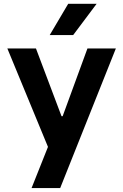

<svg xmlns="http://www.w3.org/2000/svg" viewBox="-20 -752 630 983"><path d="M17.6 -503.9H164.1L294.9 -157.2H300.8L427.7 -503.9H573.2L288.1 210.9H141.6L225.6 0ZM234.4 -572.3 329.1 -732.4H474.6L354.5 -572.3Z"/></svg>

Font: Wanted Sans
Style: Bold
Weight: 700
Designer: Original Design by Kil Hyung-jin and Kang Hanbin, Wanted Lab, Inc; Hangeul from Source Han Sans by Jang Soo-young and Ka
Foundry: Wanted Lab, Inc.
Version: Version 1.000